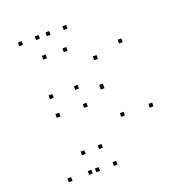

<svg xmlns="http://www.w3.org/2000/svg" viewBox="-135 -849 890 968"><g transform="rotate(-20 310.0 -365.0)"><path d="M236.8 -720V-740H216.8V-720ZM89.2 -720V-740H69.2V-720ZM89.2 10V-10H69.2V10ZM236.8 10V-10H216.8V10ZM179.6 -720V-740H159.6V-720ZM179.6 -615V-635H159.6V-615ZM289.8 -615V-635H269.8V-615ZM419.9 -524.6V-544.6H399.9V-524.6ZM278.6 -416.2V-436.2H258.6V-416.2ZM143.1 -416.2V-436.2H123.1V-416.2ZM143.2 -316.1V-336.1H123.2V-316.1ZM289.8 -316.1V-336.1H269.8V-316.1ZM450.2 -209.3V-229.3H430.2V-209.3ZM289.8 -95V-115H269.8V-95ZM197.9 -95V-115H177.9V-95ZM197.9 10V-10H177.9V10ZM330.5 10V-10H310.5V10ZM601.5 -203.8V-223.8H581.5V-203.8ZM400.6 -373.9V-393.9H380.6V-373.9ZM400.6 -378.7V-398.7H380.6V-378.7ZM566 -560.9V-580.9H546V-560.9ZM327.7 -720V-740H307.7V-720Z"/></g></svg>

Font: Monaspace Neon Dots Var
Style: Regular
Weight: 400
Designer: Riley Cran and the Lettermatic Team
Version: Version 1.100 (Monaspace Neon Dots)